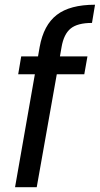

<svg xmlns="http://www.w3.org/2000/svg" viewBox="-20 -784 418 804"><path d="M43 0 126 -473.1H56.2L68.8 -547.9H139.2L146 -586.9Q162.6 -679.2 217.8 -721.7Q272.9 -764.2 377.9 -764.2L365.2 -688Q304.7 -688 275.9 -664.6Q247.1 -641.1 237.8 -586.9L231 -547.9H346.2L333 -473.1H217.8L133.8 0Z"/></svg>

Font: Poppins
Style: Italic
Weight: 400
Italic angle: -10°
Designer: Ninad Kale (Devanagari), Jonny Pinhorn (Latin)
Foundry: Indian Type Foundry
Version: Version 3.200;PS 1.000;hotconv 16.6.54;makeotf.lib2.5.65590